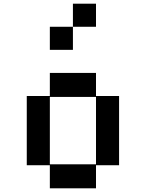

<svg xmlns="http://www.w3.org/2000/svg" viewBox="-20 -1020 790 1040"><path d="M250 0V-125H125V-500H250V-625H500V-500H625V-125H500V0ZM250 -130H500V-495H250ZM250 -750V-875H375V-1000H500V-875H375V-750Z"/></svg>

Font: Silkscreen
Style: Regular
Weight: 400
Designer: Jason Kottke
Foundry: Jason Kottke
Version: Version 1.001; ttfautohint (v1.8.4.7-5d5b)